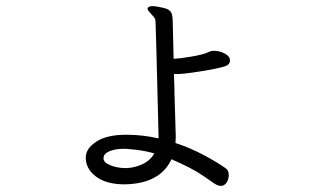

<svg xmlns="http://www.w3.org/2000/svg" viewBox="-20 -559 1040 627"><path d="M730 -368 731 -362Q731 -347 713 -342Q691 -335 635 -326Q579 -317 556 -317L548 -318Q550 -266 550 -245Q554 -127 554 -113L553 -92Q602 -76 647.5 -51.5Q693 -27 719 -8Q727 -1 727 13Q727 26 720 37Q713 48 701 48Q693 48 681 41Q676 38 642.5 14.5Q609 -9 540 -39Q503 41 387 43Q327 43 293.5 17.5Q260 -8 260 -44Q260 -74 294.5 -96.5Q329 -119 392 -119Q446 -119 498 -107Q494 -276 491 -385L488 -487Q488 -492 486 -498Q482 -505 481 -505Q476 -511 469 -518.5Q462 -526 462 -530V-532Q465 -539 478 -539Q487 -539 498.5 -536.5Q510 -534 515 -533Q532 -529 538 -520Q544 -511 544 -489L547 -367Q569 -368 604 -374Q639 -380 654 -386Q658 -388 664.5 -390.5Q671 -393 676 -393H680Q696 -393 712 -385Q728 -377 730 -368ZM318 -43V-42Q318 -28 341 -19Q364 -10 392 -10Q420 -11 445.5 -23Q471 -35 484 -58Q456 -66 424 -70L392 -73H382Q358 -73 338.5 -65.5Q319 -58 318 -43Z"/></svg>

Font: Fusion Kai T
Style: Regular
Weight: 400
Designer: Fontworks Inc.
Version: Version 24.134;May 13, 2024